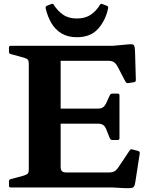

<svg xmlns="http://www.w3.org/2000/svg" viewBox="-20 -991 814 1015"><path d="M132.2 0V-749H300.6V-110.2Q300.6 -92.4 307.8 -85.9Q315.1 -79.4 329.9 -79.4H556Q573.9 -79.4 584.6 -85.3Q595.3 -91.2 603.7 -103.4L665.6 -195.8Q670.1 -204.4 680.7 -200.8L710.6 -192.9Q720 -189.9 718.8 -179.9L695.1 -27.1Q693.1 -12.9 688.7 -5.5Q684.2 1.8 672.6 3.1Q661 4.4 634.6 3.4L574.3 0ZM574.2 -250.9Q564.7 -250.9 560.5 -260.3L540.7 -309.9Q533.6 -325.6 523.4 -331.5Q513.2 -337.3 498.4 -337.3H300.6V-416.8H496.5Q514.3 -416.8 524.1 -423.5Q533.8 -430.1 540.1 -442.7L560.5 -487.3Q564.7 -496.3 574.7 -496.3H602Q611.6 -496.3 611.6 -486.3V-260.5Q611.6 -250.9 601.6 -250.9ZM658.7 -551.8Q649.6 -549.8 644 -558.2L599.4 -643.1Q590.2 -658.2 579.7 -663.9Q569.3 -669.6 554.6 -669.6H300.6V-749H577.9L660.3 -756.6Q675.6 -758.2 682.5 -755.8Q689.3 -753.4 691.6 -742.1Q693.9 -730.8 694.3 -704.4L698.2 -568Q698.2 -558 688.2 -556.4ZM37 0Q27.4 0 27.4 -10V-31.8Q27.4 -41.2 36.8 -44L107 -63.1Q123.7 -68.6 127.9 -75Q132.2 -81.3 132.2 -95.7V-206.8H300.6V0ZM27.4 -739Q27.4 -749 37 -749H300.6V-542.2H132.2V-653.3Q132.2 -667.7 127.9 -674.4Q123.7 -681 107 -686L36.8 -705.1Q27.4 -707.8 27.4 -717.2ZM386.2 -794.2Q338.1 -794.2 304.6 -814.7Q271.1 -835.2 251 -870.1Q231 -905 221.4 -947.2Q219.4 -956.9 228.4 -960.8L251.8 -969.9Q260.3 -973.4 264.9 -965Q283.7 -934.4 312.8 -913.8Q342 -893.2 386.2 -893.2Q431 -893.2 460.6 -913.8Q490.1 -934.4 507.9 -964.9Q511.9 -973.4 521.5 -969.4L545 -960.3Q553.6 -957.8 551.6 -946.8Q538 -882.9 498.3 -838.5Q458.7 -794.2 386.2 -794.2Z"/></svg>

Font: Hahmlet
Style: Regular
Weight: 400
Designer: Minjoo Ham & Mark Frömberg
Foundry: hypertype
Version: Version 1.002